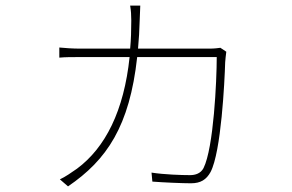

<svg xmlns="http://www.w3.org/2000/svg" viewBox="-20 -617 1040 683"><path d="M764 -447C755 -446 745 -444 723 -444H471C474 -476 476 -510 477 -547C478 -567 478 -577 479 -597H443C446 -578 447 -564 447 -544C447 -509 446 -476 443 -444H268C237 -444 213 -446 191 -448V-412C214 -414 233 -414 269 -414H441C421 -223 355 -92 254 -17C237 -5 211 13 193 21L222 46C360 -48 441 -168 468 -414H751C751 -330 740 -91 704 -19C694 0 675 6 656 6C626 6 564 4 519 -3L522 29C560 32 629 35 659 35C694 35 714 22 729 -5C767 -77 779 -328 781 -395C782 -407 783 -419 785 -433Z"/></svg>

Font: Noto Sans CJK Thin
Style: Regular
Weight: 100
Designer: Ryoko NISHIZUKA (kana & ideographs); Paul D. Hunt (Latin, Greek & Cyrillic); Wenlong ZHANG (bopomofo); Sandoll Communica
Foundry: Adobe Systems Incorporated
Version: Version 1.000;PS 1;hotconv 1.0.78;makeotf.lib2.5.61930